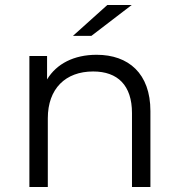

<svg xmlns="http://www.w3.org/2000/svg" viewBox="-20 -751 717 771"><path d="M368 -531C277 -531 207 -495 169 -432V-526H98V0H172V-276C172 -395 243 -464 354 -464C453 -464 510 -408 510 -297V0H584V-305C584 -456 496 -531 368 -531ZM347 -607 509 -731H411L273 -607Z"/></svg>

Font: Montserrat-Alt1
Style: Regular
Weight: 400
Designer: Differentunic
Foundry: Differentunic
Version: Version 7.222